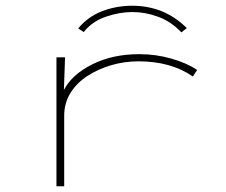

<svg xmlns="http://www.w3.org/2000/svg" viewBox="-20 -649 790 670"><path d="M177 1V-449H207L203 -335Q231 -389 302 -424.5Q373 -460 466 -460Q524 -460 578 -444.5Q632 -429 668 -405L653 -382Q614 -409 566.5 -422Q519 -435 464 -435Q414 -435 368 -421.5Q322 -408 284.5 -383.5Q247 -359 225.5 -324Q204 -289 204 -245V1ZM272 -537 253 -550Q287 -591 336.5 -610Q386 -629 442 -629Q495 -629 542.5 -610.5Q590 -592 632 -551L613 -536Q577 -574 532 -590.5Q487 -607 442 -607Q397 -607 349 -590.5Q301 -574 272 -537Z"/></svg>

Font: Inconsolata ExtraExpanded ExtraLight
Style: Regular
Weight: 200
Width: 8
Monospace: yes
Designer: Raph Levien, Cyreal, Brenton Simpson
Foundry: Raph Levien, Cyreal, Google
Version: Version 3.100; ttfautohint (v1.8.4.7-5d5b)